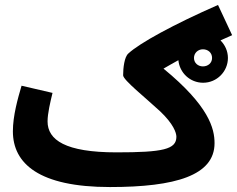

<svg xmlns="http://www.w3.org/2000/svg" viewBox="-20 -734 957 775"><path d="M424 21C689 21 846 -26 846 -156C846 -215 824 -306 640 -457C658 -468 679 -479 700 -491C705 -440 747 -400 800 -400C855 -400 900 -445 900 -500C900 -528 888 -553 870 -571C885 -578 901 -585 917 -592L860 -714C682 -636 543 -560 498 -518C482 -504 477 -460 477 -430C477 -411 568 -339 626 -285C680 -234 692 -198 692 -182C692 -131 638 -119 450 -119C244 -119 172 -169 172 -244C172 -276 183 -322 192 -359L67 -388C52 -337 32 -267 32 -204C32 -74 137 21 424 21ZM799 -466C779 -466 763 -480 763 -500C763 -520 779 -535 799 -535C820 -535 836 -521 836 -500C836 -480 820 -466 799 -466Z"/></svg>

Font: Noto Sans Arabic UI
Style: Bold
Weight: 700
Designer: Monotype Design Team, Nadine Chahine and Nizar Qandah
Foundry: Monotype Imaging Inc.
Version: Version 2.010